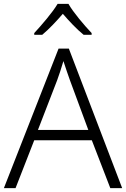

<svg xmlns="http://www.w3.org/2000/svg" viewBox="-20 -967 648 987"><path d="M332 -947H276C251 -904 193 -837 156 -797V-788H197C233 -818 271 -859 303 -896C335 -859 374 -817 410 -788H451V-797C414 -836 356 -904 332 -947ZM547 0H608L334 -717H281L0 0H60L156 -246H452ZM339 -556 434 -299H175L274 -555C283 -580 296 -618 306 -653C316 -622 332 -575 339 -556Z"/></svg>

Font: Noto Sans Meetei Mayek Light
Style: Regular
Weight: 300
Designer: Monotype Design Team and Neelakash Kshetrimayum
Foundry: Monotype Imaging Inc.
Version: Version 2.002